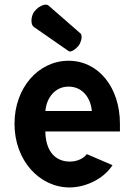

<svg xmlns="http://www.w3.org/2000/svg" viewBox="-20 -800 574 834"><path d="M177.2 -317.9C181.2 -371.1 216.3 -423.8 277.8 -423.8C339.8 -423.8 374.5 -372.6 378.9 -317.9ZM282.2 -98.1C245.1 -98.1 179.2 -117.2 176.8 -229H501V-262.2C501 -419.9 408.2 -536.1 277.8 -536.1C147.9 -536.1 43 -419.9 43 -262.2C43 -102.5 151.9 14.2 282.2 14.2C347.2 14.2 426.8 -18.6 468.8 -82.5L357.4 -130.4C338.9 -107.9 311 -98.1 282.2 -98.1ZM277.3 -578.6C279.3 -577.1 281.7 -576.2 284.2 -576.2C285.6 -576.2 287.1 -576.7 289.1 -577.1C294.4 -578.6 300.3 -581.5 306.6 -586.9C313 -592.3 317.9 -597.2 321.8 -602.1C325.7 -606.9 329.1 -614.3 332 -624C334 -629.9 334.5 -634.8 334.5 -639.2C334.5 -642.1 334 -645.5 333.5 -647.9C333 -650.4 332 -652.8 330.1 -654.3L191.9 -774.9C188 -778.3 183.6 -779.8 178.2 -779.8C175.3 -779.8 172.4 -779.3 168.9 -778.3C162.1 -776.4 154.8 -772.9 147.9 -768.1C141.1 -763.2 135.3 -757.3 130.9 -752C125.5 -745.6 121.1 -737.3 118.7 -726.6C117.2 -720.7 116.7 -715.3 116.7 -710C116.7 -705.6 117.2 -701.2 118.2 -697.3C119.6 -690.9 123 -686 127.4 -682.6Z"/></svg>

Font: Tuffy
Style: Bold
Weight: 700
Designer: Thatcher Ulrich, Karoly Barta, Michael Everson
Version: Version 001.270